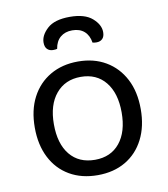

<svg xmlns="http://www.w3.org/2000/svg" viewBox="-78 -733 709 812"><g transform="rotate(-10 276.5 -327.0)"><path d="M504 -231Q504 -157 476 -102Q448 -47 397 -17Q346 13 277 13Q208 13 156.5 -17Q105 -47 77 -102Q49 -157 49 -231Q49 -306 77.5 -360.5Q106 -415 157.5 -445Q209 -475 277 -475Q345 -475 396 -445Q447 -415 475.5 -360.5Q504 -306 504 -231ZM277 -409Q210 -409 170.5 -361.5Q131 -314 131 -231Q131 -147 169.5 -100Q208 -53 277 -53Q345 -53 383.5 -100.5Q422 -148 422 -231Q422 -314 383.5 -361.5Q345 -409 277 -409ZM276 -609Q245 -609 225 -592Q205 -575 200 -543Q197 -542 192.5 -541.5Q188 -541 183 -541Q167 -541 157.5 -550.5Q148 -560 148 -579Q148 -610 179 -638.5Q210 -667 276 -667Q340 -667 372 -639Q404 -611 404 -579Q404 -560 394.5 -550.5Q385 -541 369 -541Q364 -541 360 -541.5Q356 -542 352 -543Q347 -575 327.5 -592Q308 -609 276 -609Z"/></g></svg>

Font: Baloo Bhaijaan 2
Style: Regular
Weight: 400
Designer: Sanskriti Dholi, Noopur Datye and Ek Type
Foundry: Ek Type
Version: Version 1.701